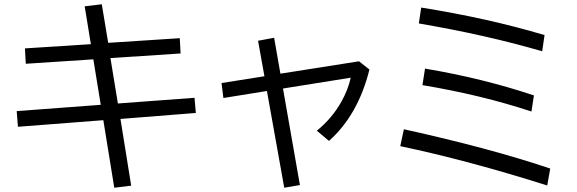

<svg xmlns="http://www.w3.org/2000/svg" viewBox="-20 -839 2730 909"><path d="M461.9 -818.8 492.2 -636.2 831.1 -658.2 835 -585.9 502.9 -564 538.1 -349.1 900.9 -376 907.2 -304.2 550.3 -275.9 601.1 40 521 49.8 469.2 -270 64.9 -238.8 59.1 -313 457 -342.8 421.9 -558.1 102.1 -537.1 98.1 -609.9 410.2 -629.9 380.9 -809.1Z M1277.8 -660.2 1307.6 -490.2 1679.7 -548.8 1729 -509.8Q1675.8 -295.4 1537.6 -171.9L1480 -220.2Q1550.8 -277.3 1596.2 -357.4Q1627.9 -414.1 1640.6 -471.2L1319.8 -419.9L1399.9 37.1L1325.7 49.8L1243.7 -408.2L1037.6 -375L1028.8 -445.8L1231.9 -478L1201.7 -646Z M2546.9 -596.2Q2283.2 -673.3 1962.9 -728L1974.1 -803.2Q2292 -752.4 2558.1 -672.9ZM2496.1 -311Q2259.8 -389.2 1980 -436L1992.2 -514.2Q2265.6 -468.3 2507.8 -387.2ZM2570.8 39.1Q2193.8 -80.1 1875 -147L1892.1 -227.1Q2299.8 -137.2 2585 -41Z"/></svg>

Font: BIZ UDPGothic
Style: Regular
Weight: 400
Designer: TypeBank Co., Ltd.
Foundry: Morisawa Inc.
Version: Version 1.051